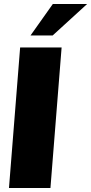

<svg xmlns="http://www.w3.org/2000/svg" viewBox="-20 -943 457 963"><path d="M81 -705H289L233 0H25ZM133 -765 245 -923H417L244 -765Z"/></svg>

Font: Nunito Sans Heavy Heavy
Style: Italic
Weight: 400
Italic angle: -4.541°
Designer: Vernon Adams
Foundry: Vernon Adams
Version: Version 2.002